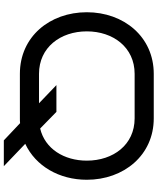

<svg xmlns="http://www.w3.org/2000/svg" viewBox="70 -810 824 1004"><g transform="rotate(90 482.0 -308.0)"><path d="M849 84 732 -28C848 -82 920 -205 920 -350C920 -543 792 -700 599 -700H366C172 -700 44 -543 44 -350C44 -156 172 0 366 0H599C607 0 616 0 624 -1L714 84ZM820 -350C820 -231 758 -131 652 -106L565 -191H425L520 -100H366C228 -100 144 -212 144 -350C144 -488 228 -600 366 -600H599C737 -600 820 -488 820 -350Z"/></g></svg>

Font: Bruno Ace SC
Style: Regular
Weight: 400
Designer: Astigmatic (AOETI)
Foundry: Astigmatic (AOETI)
Version: Version 1.000